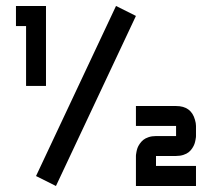

<svg xmlns="http://www.w3.org/2000/svg" viewBox="-20 -620 740 640"><path d="M100.1 -33.2 366.7 -600.1 433.1 -566.9 166.5 0ZM133.3 -333.5H66.9V-533.2H33.2V-600.1H133.3ZM433.1 -200.2V-266.6H566.9Q617.2 -266.6 629.9 -220.7Q633.3 -209.5 633.3 -200.2V-166.5Q633.3 -165 633.1 -162.6Q632.8 -160.2 631.6 -153.3Q630.4 -146.5 628.2 -140.1Q626 -133.8 621.1 -126.2Q616.2 -118.7 609.4 -113Q602.5 -107.4 591.6 -103.8Q580.6 -100.1 566.9 -100.1H500V-66.9H633.3V0H433.1V-100.1Q433.1 -101.6 433.3 -104Q433.6 -106.4 434.8 -113.3Q436 -120.1 438.2 -126.5Q440.4 -132.8 445.6 -140.4Q450.7 -147.9 457.5 -153.6Q464.4 -159.2 475.3 -162.8Q486.3 -166.5 500 -166.5H566.9V-200.2Z"/></svg>

Font: Malkor
Style: Regular
Weight: 400
Version: Version 1.3